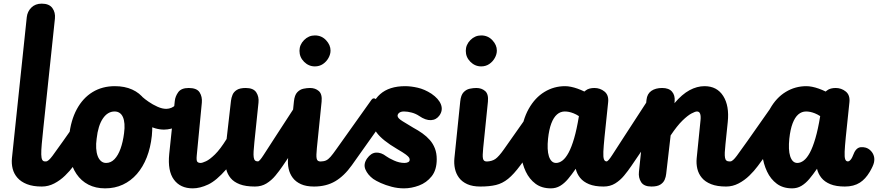

<svg xmlns="http://www.w3.org/2000/svg" viewBox="-20 -1024 4855 1054"><path d="M209.5 0Q161 0 128 -13Q95 -26 75.8 -48Q56.5 -70 49.5 -97.8Q42.5 -125.5 45.5 -155.5L127 -930Q130.5 -961 152.2 -982.5Q174 -1004 209 -1004Q250 -1004 267.5 -979.8Q285 -955.5 281.5 -922L218 -321.5Q212.5 -268.5 209.2 -233Q206 -197.5 206.5 -176.5Q207 -155.5 211.8 -146.8Q216.5 -138 226 -138Q242 -138 250.8 -119Q259.5 -100 259.5 -76.5Q259.5 -49 247.5 -24.5Q235.5 0 209.5 0ZM233 -138Q245.5 -138 268.5 -169Q291.5 -200 326 -249L463 -444Q473.5 -458 489 -459Q503.5 -460 510.8 -440.2Q518 -420.5 519 -390.8Q520 -361 515.5 -330.5Q512 -309 506 -290Q500 -271 491.5 -259.5L383.5 -112.5Q364 -86 337.2 -60Q310.5 -34 278 -17Q245.5 0 209.5 0Q182 0 169.2 -8.8Q156.5 -17.5 157 -54.5Q158 -95 165.2 -112.5Q172.5 -130 188.8 -134Q205 -138 233 -138Z M557 10Q505 10 465.2 -10.5Q425.5 -31 399.8 -69Q374 -107 363.5 -159.8Q353 -212.5 359.5 -277Q368.5 -363.5 401.8 -424.8Q435 -486 488.2 -518.5Q541.5 -551 610.5 -551Q664.5 -551 705.5 -532.5Q746.5 -514 772.8 -479Q799 -444 809.5 -393.5Q820 -343 813.5 -278.5Q806.5 -213.5 785.8 -160.5Q765 -107.5 731.8 -69.2Q698.5 -31 654.5 -10.5Q610.5 10 557 10ZM510.5 -262.5Q506.5 -234 508 -209.8Q509.5 -185.5 516.2 -167.5Q523 -149.5 534.8 -139.5Q546.5 -129.5 562.5 -129.5Q588.5 -129.5 608.5 -150.2Q628.5 -171 641.8 -208Q655 -245 661 -292.5Q665 -321.5 663.2 -343.8Q661.5 -366 654.8 -381.2Q648 -396.5 636.5 -404.2Q625 -412 609 -412Q571 -412 544.8 -373.5Q518.5 -335 510.5 -262.5ZM881 -312.5Q836 -312 778.8 -340.8Q721.5 -369.5 648.5 -431Q634 -443.5 642 -459.2Q650 -475 669.5 -486.5Q691.5 -500 719.5 -503.5Q747.5 -507 764.5 -489.5Q773.5 -481 795.8 -465.5Q818 -450 844.8 -438Q871.5 -426 894 -426.5Q922.5 -427.5 942.8 -446.8Q963 -466 993 -515Q1000 -526.5 1013 -517.2Q1026 -508 1031 -487Q1033.5 -477 1033.2 -458.2Q1033 -439.5 1029 -420Q1025 -400.5 1015.5 -387Q988.5 -347.5 953.5 -330.2Q918.5 -313 881 -312.5Z M1379.5 0Q1328.5 0 1296 -12.5Q1263.5 -25 1246 -46.5Q1228.5 -68 1222 -94.5Q1168 -32.5 1123 -11.2Q1078 10 1038 10Q970 10 934.8 -37.8Q899.5 -85.5 909 -179L939.5 -469.5Q942 -495 958.5 -518Q975 -541 1016 -541Q1060.5 -541 1075.8 -517Q1091 -493 1088 -460.5L1060 -169.5Q1057.5 -142.5 1063.2 -136Q1069 -129.5 1081.5 -129.5Q1090.5 -129.5 1110.8 -138.8Q1131 -148 1160 -176.2Q1189 -204.5 1224 -261L1248 -471Q1250 -487.5 1256.5 -503.5Q1263 -519.5 1279.8 -530.2Q1296.5 -541 1329 -541Q1371 -541 1386.8 -517Q1402.5 -493 1399 -460.5L1376.5 -244Q1373.5 -214 1372.2 -193.5Q1371 -173 1372.8 -160.8Q1374.5 -148.5 1380 -143.2Q1385.5 -138 1396 -138Q1410 -138 1416.5 -118.5Q1423 -99 1422 -74Q1421 -47 1410.5 -23.5Q1400 0 1379.5 0ZM1396 -138Q1404.5 -138 1426.8 -172.8Q1449 -207.5 1495.5 -279L1639.5 -500.5Q1648 -513.5 1656.8 -519.5Q1665.5 -525.5 1672.5 -526Q1690 -526.5 1699.8 -499.5Q1709.5 -472.5 1708.5 -437.5Q1708 -413 1705.2 -388.2Q1702.5 -363.5 1690 -345.5L1531.5 -112.5Q1513.5 -86 1492 -60Q1470.5 -34 1443 -17Q1415.5 0 1379.5 0Q1352 0 1339.2 -17.8Q1326.5 -35.5 1327 -54.5Q1327.5 -88.5 1344.5 -113.2Q1361.5 -138 1396 -138Z M1624 -745Q1624 -778.5 1649.2 -804Q1674.5 -829.5 1708.5 -829.5Q1745.5 -829.5 1770 -803.2Q1794.5 -777 1794.5 -746.5Q1794.5 -726 1783.2 -705.8Q1772 -685.5 1752.8 -672.5Q1733.5 -659.5 1708.5 -659.5Q1674.5 -659.5 1649.2 -684.8Q1624 -710 1624 -745ZM1704 0Q1661 0 1632.2 -13Q1603.5 -26 1587 -48Q1570.5 -70 1564.5 -97.8Q1558.5 -125.5 1561.5 -155.5L1593.5 -467Q1597 -502 1611.8 -517.5Q1626.5 -533 1645.8 -537Q1665 -541 1682 -541Q1711 -541 1730.2 -524.2Q1749.5 -507.5 1745.5 -466L1719.5 -211Q1717.5 -190 1717 -175.8Q1716.5 -161.5 1718.5 -153Q1720.5 -144.5 1725.8 -141Q1731 -137.5 1740 -137.5H1744.5Q1754.5 -137.5 1760.5 -123.5Q1766.5 -109.5 1767 -89.2Q1767.5 -69 1761.2 -48.5Q1755 -28 1741 -14Q1727 0 1704 0ZM1740 -137.5Q1758.5 -138 1770.2 -143.5Q1782 -149 1794.5 -163.2Q1807 -177.5 1826 -204.5L2019.5 -476.5Q2025 -484 2032 -484Q2046 -484.5 2059 -458Q2072 -431.5 2072.5 -394.5Q2072.5 -373 2066.2 -349.5Q2060 -326 2044.5 -304.5L1911.5 -117Q1869.5 -58 1820.2 -29Q1771 0 1704 0Q1684.5 0 1673.5 -19.5Q1662.5 -39 1663 -63Q1664 -89.5 1682 -113Q1700 -136.5 1740 -137.5Z M2198 10Q2163 10 2129.8 1.2Q2096.5 -7.5 2070 -19.5Q2043.5 -31.5 2028.5 -42Q1998.5 -64.5 1986 -93.8Q1973.5 -123 1995 -154Q2016.5 -184.5 2044.2 -186.2Q2072 -188 2100.5 -166Q2113 -156.5 2142.5 -143Q2172 -129.5 2200.5 -129.5Q2212 -129.5 2220.5 -133.8Q2229 -138 2229 -147.5Q2229 -153 2225.5 -159Q2222 -165 2207.8 -175.8Q2193.5 -186.5 2160 -206Q2078.5 -254 2047.8 -296Q2017 -338 2017 -391Q2017 -463 2066.8 -507Q2116.5 -551 2204.5 -551Q2235.5 -551 2273 -542.5Q2310.5 -534 2348.5 -509.5Q2388.5 -482 2400.5 -450.8Q2412.5 -419.5 2393 -391Q2375.5 -366 2346 -364.5Q2316.5 -363 2281 -387.5Q2262.5 -400 2240 -406Q2217.5 -412 2198 -412Q2181 -412 2171.8 -405Q2162.5 -398 2162.5 -388Q2162.5 -375.5 2189.5 -358.8Q2216.5 -342 2248.5 -323Q2275.5 -308.5 2298.8 -292Q2322 -275.5 2339.8 -255.2Q2357.5 -235 2367.5 -209Q2377.5 -183 2377.5 -150Q2377.5 -91 2349.5 -56Q2321.5 -21 2280 -5.5Q2238.5 10 2198 10Z M2537 -745Q2537 -778.5 2562.2 -804Q2587.5 -829.5 2621.5 -829.5Q2658.5 -829.5 2683 -803.2Q2707.5 -777 2707.5 -746.5Q2707.5 -726 2696.2 -705.8Q2685 -685.5 2665.8 -672.5Q2646.5 -659.5 2621.5 -659.5Q2587.5 -659.5 2562.2 -684.8Q2537 -710 2537 -745ZM2617 0Q2574 0 2545.2 -13Q2516.5 -26 2500 -48Q2483.5 -70 2477.5 -97.8Q2471.5 -125.5 2474.5 -155.5L2506.5 -467Q2510 -502 2524.8 -517.5Q2539.5 -533 2558.8 -537Q2578 -541 2595 -541Q2624 -541 2643.2 -524.2Q2662.5 -507.5 2658.5 -466L2632.5 -211Q2630.5 -190 2630 -175.8Q2629.5 -161.5 2631.5 -153Q2633.5 -144.5 2638.8 -141Q2644 -137.5 2653 -137.5H2657.5Q2667.5 -137.5 2673.5 -123.5Q2679.5 -109.5 2680 -89.2Q2680.5 -69 2674.2 -48.5Q2668 -28 2654 -14Q2640 0 2617 0ZM2653 -137.5Q2680.5 -138.5 2699.2 -151.2Q2718 -164 2746.5 -204.5L2916.5 -446Q2919 -449 2921 -450.2Q2923 -451.5 2925 -451.5Q2935 -452 2943.5 -423.5Q2952 -395 2951 -355Q2950.5 -320.5 2941.5 -283.2Q2932.5 -246 2910.5 -216L2837 -117Q2800.5 -67.5 2769.2 -42.2Q2738 -17 2702.5 -8.5Q2667 0 2617 0Q2597.5 0 2586.5 -19.5Q2575.5 -39 2576 -63Q2577 -89.5 2595 -113Q2613 -136.5 2653 -137.5Z M3004 10Q2954 10 2920 -15.2Q2886 -40.5 2866.2 -82.2Q2846.5 -124 2840 -175Q2833.5 -226 2838.5 -277Q2848 -365.5 2882.5 -426.8Q2917 -488 2969 -519.5Q3021 -551 3082 -551Q3097 -551 3114.2 -547.5Q3131.5 -544 3150 -537.5Q3168.5 -531 3188 -521.5L3195.5 -527.5Q3205 -535 3217.2 -538Q3229.5 -541 3243 -541Q3274.5 -541 3298.5 -521.5Q3322.5 -502 3318.5 -463L3298.5 -271Q3293.5 -220.5 3292.2 -191.2Q3291 -162 3295.2 -150Q3299.5 -138 3310 -138Q3329 -138 3337.8 -116.5Q3346.5 -95 3344.5 -69Q3342.5 -43 3329.8 -21.5Q3317 0 3293.5 0Q3245 0 3213.5 -13Q3182 -26 3164.5 -48Q3147 -70 3140.5 -97.5Q3118.5 -65.5 3098 -41.2Q3077.5 -17 3054.8 -3.5Q3032 10 3004 10ZM3032.5 -129.5Q3050.5 -129.5 3068 -143Q3085.5 -156.5 3101.5 -186.2Q3117.5 -216 3131.8 -264.8Q3146 -313.5 3157.5 -383.5L3158 -386.5Q3142.5 -396.5 3128.5 -402Q3114.5 -407.5 3102.8 -409.8Q3091 -412 3080.5 -412Q3056.5 -412 3037.8 -395.8Q3019 -379.5 3006.5 -346.5Q2994 -313.5 2988.5 -262.5Q2985.5 -233 2986.5 -208.5Q2987.5 -184 2993.2 -166.2Q2999 -148.5 3008.8 -139Q3018.5 -129.5 3032.5 -129.5ZM3310 -138Q3318.5 -138 3340.8 -172.8Q3363 -207.5 3409.5 -279L3553.5 -500.5Q3562 -513.5 3570.8 -519.5Q3579.5 -525.5 3586.5 -526Q3604 -526.5 3613.8 -499.5Q3623.5 -472.5 3622.5 -437.5Q3622 -413 3619.2 -388.2Q3616.5 -363.5 3604 -345.5L3445.5 -112.5Q3427.5 -86 3406 -60Q3384.5 -34 3357 -17Q3329.5 0 3293.5 0Q3266 0 3253.2 -17.8Q3240.5 -35.5 3241 -54.5Q3241.5 -88.5 3258.5 -113.2Q3275.5 -138 3310 -138Z M3966 0Q3916.5 0 3883.8 -13Q3851 -26 3832.8 -48Q3814.5 -70 3808 -97.8Q3801.5 -125.5 3804.5 -155.5L3825.5 -363Q3828 -386.5 3823.5 -399.2Q3819 -412 3806 -412Q3796.5 -412 3775.8 -401Q3755 -390 3726 -361.8Q3697 -333.5 3661.5 -280.5L3637 -69Q3635.5 -53.5 3628.8 -37.5Q3622 -21.5 3605.2 -10.8Q3588.5 0 3556 0Q3515 0 3499.5 -24.2Q3484 -48.5 3487.5 -80.5L3529 -476Q3532.5 -509 3555.5 -525Q3578.5 -541 3615 -541Q3652 -541 3669.2 -520.8Q3686.5 -500.5 3683.5 -468L3682.5 -457.5Q3724 -506.5 3765.2 -528.8Q3806.5 -551 3847.5 -551Q3916 -551 3950.2 -497Q3984.5 -443 3975 -353.5L3962.5 -232.5Q3959.5 -206 3958.8 -187.8Q3958 -169.5 3960 -158.5Q3962 -147.5 3967.5 -142.8Q3973 -138 3982.5 -138Q3999.5 -138 4008.8 -118.5Q4018 -99 4018 -74.5Q4018 -47 4005.8 -23.5Q3993.5 0 3966 0ZM3989.5 -138Q4002 -138 4025 -169Q4048 -200 4082.5 -249L4219.5 -444Q4230 -458 4245.5 -459Q4260 -460 4267.2 -440.2Q4274.5 -420.5 4275.5 -390.8Q4276.5 -361 4272 -330.5Q4268.5 -309 4262.5 -290Q4256.5 -271 4248 -259.5L4140 -112.5Q4120.5 -86 4093.8 -60Q4067 -34 4034.5 -17Q4002 0 3966 0Q3938.5 0 3925.8 -8.8Q3913 -17.5 3913.5 -54.5Q3914.5 -95 3921.8 -112.5Q3929 -130 3945.2 -134Q3961.5 -138 3989.5 -138Z M4328.5 10Q4278.5 10 4244.5 -15.2Q4210.5 -40.5 4190.8 -82.2Q4171 -124 4164.5 -175Q4158 -226 4163 -277Q4172.5 -365.5 4207 -426.8Q4241.5 -488 4293.5 -519.5Q4345.5 -551 4406.5 -551Q4421.5 -551 4438.8 -547.5Q4456 -544 4474.5 -537.5Q4493 -531 4512.5 -521.5L4520 -527.5Q4529.5 -535 4541.8 -538Q4554 -541 4567.5 -541Q4599 -541 4623 -521.5Q4647 -502 4643 -463L4623 -271Q4618 -220.5 4616.8 -191.2Q4615.5 -162 4619.8 -150Q4624 -138 4634.5 -138Q4653.5 -138 4662.2 -116.5Q4671 -95 4669 -69Q4667 -43 4654.2 -21.5Q4641.5 0 4618 0Q4569.5 0 4538 -13Q4506.5 -26 4489 -48Q4471.5 -70 4465 -97.5Q4443 -65.5 4422.5 -41.2Q4402 -17 4379.2 -3.5Q4356.5 10 4328.5 10ZM4357 -129.5Q4375 -129.5 4392.5 -143Q4410 -156.5 4426 -186.2Q4442 -216 4456.2 -264.8Q4470.5 -313.5 4482 -383.5L4482.5 -386.5Q4467 -396.5 4453 -402Q4439 -407.5 4427.2 -409.8Q4415.5 -412 4405 -412Q4381 -412 4362.2 -395.8Q4343.5 -379.5 4331 -346.5Q4318.5 -313.5 4313 -262.5Q4310 -233 4311 -208.5Q4312 -184 4317.8 -166.2Q4323.5 -148.5 4333.2 -139Q4343 -129.5 4357 -129.5ZM4634.5 -138Q4640.5 -138 4645 -142.5Q4655.5 -151.5 4662.8 -171.2Q4670 -191 4679 -201.5Q4689.5 -214 4704 -215.8Q4718.5 -217.5 4732.5 -213.5Q4749 -208.5 4761.5 -195Q4774 -181.5 4778 -164Q4781.5 -150 4777.8 -132Q4774 -114 4754.5 -80.5Q4742.5 -60.5 4729.2 -46Q4716 -31.5 4700.5 -21.5Q4667 0 4618 0Q4603 0 4595.2 -18.2Q4587.5 -36.5 4587.5 -59.5Q4587.5 -87.5 4599 -112.8Q4610.5 -138 4634.5 -138Z"/></svg>

Font: Edu SA Hand Cursive
Style: Regular
Weight: 400
Designer: Tina and Corey Anderson, Eben Sorkin, Mirko Velimirovic
Foundry: Google for Education
Version: Version 2.000